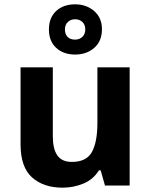

<svg xmlns="http://www.w3.org/2000/svg" viewBox="-20 -857 697 887"><path d="M579 -546V0H465L445 -70H437Q411 -28 365.5 -9Q320 10 269 10Q181 10 128 -37.5Q75 -85 75 -190V-546H224V-227Q224 -169 245 -139Q266 -109 312 -109Q380 -109 405 -155.5Q430 -202 430 -289V-546ZM327.1 -605Q273 -605 239.5 -636Q206 -667 206 -721Q206 -775 239.3 -806Q272.5 -837 326.9 -837Q379 -837 415 -806Q451 -775 451 -722.1Q451 -667 415.5 -636Q380 -605 327.1 -605ZM327 -674Q347 -674 360.5 -686.6Q374 -699.2 374 -721.1Q374 -743 360.6 -755.5Q347.2 -768 327.1 -768Q307 -768 293.5 -755.4Q280 -742.8 280 -720.9Q280 -699 292.2 -686.5Q304.3 -674 327 -674Z"/></svg>

Font: Noto Sans Gunjala Gondi
Style: Regular
Weight: 400
Designer: Ek Type
Foundry: Ek Type
Version: Version 1.004